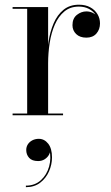

<svg xmlns="http://www.w3.org/2000/svg" viewBox="-20 -490 470 816"><path d="M179.5 -220.5Q179.5 -266.5 186 -310.8Q192.5 -355 208 -391Q223.5 -427 250 -448.5Q276.5 -470 315.5 -470Q343.5 -470 363.5 -459Q383.5 -448 394.2 -430Q405 -412 405 -390.5Q405 -365 389.8 -347.5Q374.5 -330 347 -330Q319.5 -330 303.8 -345.2Q288 -360.5 288 -383Q288 -412 306.8 -426.8Q325.5 -441.5 347 -441.5Q363 -441.5 376 -434.5Q389 -427.5 396.5 -416Q404 -404.5 404 -390.5H397Q397 -410 386.8 -426.2Q376.5 -442.5 358 -452.2Q339.5 -462 315 -462Q278.5 -462 253.5 -441.2Q228.5 -420.5 213.2 -385.8Q198 -351 191.2 -307.8Q184.5 -264.5 184.5 -220.5ZM184.5 -460V-7.5H248V0H33.5V-7.5H95.5V-452.5H33.5V-460ZM90 305.5V299Q128 299 153.5 276Q179 253 188.8 217.5Q198.5 182 190 146.5H192.5Q194 157 188 168Q182 179 170 186.8Q158 194.5 142 194.5Q116 194.5 103.8 180.8Q91.5 167 91.5 147.5Q91.5 134 98.5 123.2Q105.5 112.5 117.8 106.2Q130 100 145 100Q168.5 100 184.8 120.5Q201 141 201 179Q201 209.5 188.2 238.5Q175.5 267.5 150.8 286.5Q126 305.5 90 305.5Z"/></svg>

Font: Bodoni Moda 28pt
Style: Regular
Weight: 400
Designer: Owen Earl
Foundry: indestructible type
Version: Version 2.005